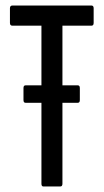

<svg xmlns="http://www.w3.org/2000/svg" viewBox="-20 -675 375 695"><path d="M72 -303Q65 -303 65 -313V-356Q65 -366 72 -366H262Q269 -366 269 -356V-313Q269 -303 262 -303H206H129ZM137 0Q130 0 130 -10V-582H25Q16 -582 16 -592V-645Q16 -655 25 -655H311Q319 -655 319 -645V-592Q319 -582 311 -582H206V-10Q206 0 198 0Z"/></svg>

Font: Sofia Sans Extra Condensed Medium
Style: Regular
Weight: 500
Version: Version 4.100